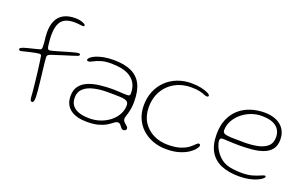

<svg xmlns="http://www.w3.org/2000/svg" viewBox="-80 -1000 2209 1389"><g transform="rotate(20 1025.0 -305.5)"><path d="M218.5 33.5Q209.5 33.5 205.8 24.8Q202 16 201 -2.5Q200.5 -18.5 197.5 -48.5Q194.5 -78.5 190.5 -115.2Q186.5 -152 182 -188.5Q177.5 -225 173.2 -254.5Q169 -284 166.5 -299Q165.5 -306 162 -309.2Q158.5 -312.5 150.5 -312.5Q142.5 -312.5 126.2 -309.5Q110 -306.5 80.5 -300Q50.5 -293.5 35 -289Q19.5 -284.5 11.5 -284.5Q9 -284.5 6.5 -285.5Q4 -286.5 2.2 -288.8Q0.5 -291 0.5 -294.5Q0.5 -299.5 6.5 -303.8Q12.5 -308 25 -313Q33 -316 56.8 -322Q80.5 -328 105.8 -334.2Q131 -340.5 143.5 -344Q150.5 -346 153.5 -351.5Q156.5 -357 156.5 -369.5Q156.5 -387 154.5 -405Q152.5 -423 150.5 -441.2Q148.5 -459.5 148.5 -478Q148.5 -531.5 165.8 -568.2Q183 -605 218.2 -624.2Q253.5 -643.5 307 -643.5Q326 -643.5 341 -640.5Q356 -637.5 366.2 -633.2Q376.5 -629 382 -624.5Q387.5 -620 387.5 -617Q387.5 -610.5 383.5 -609.2Q379.5 -608 374 -608Q364.5 -608 348.8 -610.5Q333 -613 312 -613Q241 -613 212.8 -577.5Q184.5 -542 184.5 -468.5Q184.5 -456 185.5 -441.5Q186.5 -427 188 -413Q189.5 -399 191 -387Q193 -371.5 197.5 -366Q202 -360.5 209.5 -360.5Q216 -360.5 238.5 -366.2Q261 -372 292 -381.5Q316 -389 341.5 -396.2Q367 -403.5 387 -408.5Q407 -413.5 415 -413.5Q421.5 -413.5 424.8 -411.5Q428 -409.5 428 -405Q428 -398 417.8 -393.5Q407.5 -389 374.5 -379Q353 -372.5 320.2 -362.2Q287.5 -352 238.5 -336Q217.5 -329.5 210.8 -323.5Q204 -317.5 204 -307.5Q204 -296 207 -267.8Q210 -239.5 214.5 -202.5Q219 -165.5 223.2 -127.5Q227.5 -89.5 230.5 -57.8Q233.5 -26 233.5 -9Q233.5 16.5 229.5 25Q225.5 33.5 218.5 33.5Z M639.5 33.5Q601 33.5 569.2 25.5Q537.5 17.5 514.2 0.8Q491 -16 478.5 -41.8Q466 -67.5 466 -103Q466 -150.5 488.8 -180Q511.5 -209.5 550.2 -225.5Q589 -241.5 637.5 -247.2Q686 -253 737.5 -253Q756.5 -253 776.8 -251.8Q797 -250.5 815 -249.5Q833 -248.5 846 -248.5Q860.5 -248.5 865.5 -253Q870.5 -257.5 870.5 -269.5Q870.5 -298.5 863.2 -321.2Q856 -344 842.5 -361Q829 -378 810.5 -390Q782.5 -408.5 744.5 -416.2Q706.5 -424 663.5 -424Q614.5 -424 582.8 -413.5Q551 -403 531.8 -392.2Q512.5 -381.5 501 -381.5Q494.5 -381.5 492 -383.5Q489.5 -385.5 489.5 -391Q489.5 -399.5 502 -410.2Q514.5 -421 538 -431Q561.5 -441 595.5 -447.5Q629.5 -454 672 -454Q753.5 -454 807 -429.8Q860.5 -405.5 886.8 -354.5Q913 -303.5 913 -222Q913 -191.5 909.2 -168.5Q905.5 -145.5 900.8 -129Q896 -112.5 892.2 -100.8Q888.5 -89 888.5 -80.5Q888.5 -70 894.8 -62Q901 -54 909.5 -47.5Q918 -41 924.2 -34.5Q930.5 -28 930.5 -20.5Q930.5 -9 922.8 -5.2Q915 -1.5 908.5 -1.5Q897.5 -1.5 890 -11.2Q882.5 -21 874.8 -30.5Q867 -40 854.5 -40Q848 -40 841.2 -37.2Q834.5 -34.5 823 -25.5Q809.5 -14.5 787.2 -0.8Q765 13 729.5 23.2Q694 33.5 639.5 33.5ZM649.5 3.5Q692.5 3.5 732.5 -10.2Q772.5 -24 803.8 -48.8Q835 -73.5 853.2 -106.5Q871.5 -139.5 871.5 -177.5Q871.5 -199 856.5 -208Q841.5 -217 806 -218.8Q770.5 -220.5 708 -220.5Q650.5 -220.5 602.8 -209.2Q555 -198 526.8 -172Q498.5 -146 498.5 -101.5Q498.5 -66.5 515.8 -43.2Q533 -20 566.8 -8.2Q600.5 3.5 649.5 3.5Z M1246.5 23Q1191 23 1143.8 5.5Q1096.5 -12 1061.2 -44Q1026 -76 1006.5 -120.8Q987 -165.5 987 -220Q987 -279.5 1007.2 -328.8Q1027.5 -378 1064 -413.8Q1100.5 -449.5 1150 -469Q1199.5 -488.5 1257.5 -488.5Q1300 -488.5 1333.5 -481.2Q1367 -474 1386.5 -464Q1406 -454 1406 -445.5Q1406 -443 1404.2 -440.8Q1402.5 -438.5 1399.5 -437.2Q1396.5 -436 1392.5 -436Q1384 -436 1370.5 -442Q1357 -448 1332.8 -454Q1308.5 -460 1267.5 -460Q1213.5 -460 1169.2 -442.5Q1125 -425 1092.8 -393Q1060.5 -361 1043 -317.5Q1025.5 -274 1025.5 -221.5Q1025.5 -155 1055.2 -108Q1085 -61 1135 -36Q1185 -11 1245.5 -11Q1305.5 -11 1343.2 -23.8Q1381 -36.5 1402.8 -53.5Q1424.5 -70.5 1436.5 -83.2Q1448.5 -96 1457 -96Q1462.5 -96 1464.8 -94Q1467 -92 1467.8 -89.2Q1468.5 -86.5 1468.5 -84Q1468.5 -75 1455.2 -57.5Q1442 -40 1415 -21.5Q1388 -3 1346 10Q1304 23 1246.5 23Z M1809.5 27.5Q1728 27.5 1670.8 3.2Q1613.5 -21 1583.5 -72.2Q1553.5 -123.5 1553.5 -204.5Q1553.5 -271.5 1575 -321.2Q1596.5 -371 1634 -404Q1671.5 -437 1721.2 -453.5Q1771 -470 1827 -470Q1865.5 -470 1897.2 -460.5Q1929 -451 1952.2 -432.2Q1975.5 -413.5 1988 -386.2Q2000.5 -359 2000.5 -323.5Q2000.5 -276 1977.8 -248Q1955 -220 1916.2 -206Q1877.5 -192 1829 -187.8Q1780.5 -183.5 1729 -183.5Q1710 -183.5 1685.2 -184.5Q1660.5 -185.5 1639.5 -186.8Q1618.5 -188 1610.5 -188Q1596 -188 1591 -183.5Q1586 -179 1586 -167Q1586 -150.5 1595.8 -125.8Q1605.5 -101 1623.5 -77.5Q1658.5 -32.5 1704 -17.5Q1749.5 -2.5 1818 -2.5Q1867 -2.5 1901 -12.5Q1935 -22.5 1955.5 -32.2Q1976 -42 1985 -42Q1989 -42 1990.5 -40.2Q1992 -38.5 1992 -34.5Q1992 -28.5 1979.5 -18.2Q1967 -8 1943.5 2.5Q1920 13 1886.2 20.2Q1852.5 27.5 1809.5 27.5ZM1758.5 -216Q1816.5 -216 1863.2 -225.5Q1910 -235 1937.8 -259.5Q1965.5 -284 1965.5 -329Q1965.5 -381.5 1928.2 -410.8Q1891 -440 1817 -440Q1774 -440 1734 -424.8Q1694 -409.5 1662.8 -382.8Q1631.5 -356 1613.2 -321.8Q1595 -287.5 1595 -249Q1595 -232.5 1610 -225.8Q1625 -219 1660.8 -217.5Q1696.5 -216 1758.5 -216Z"/></g></svg>

Font: Gluten Thin
Style: Regular
Weight: 100
Designer: Tyler Finck
Foundry: Etcetera Type Company
Version: Version 1.300